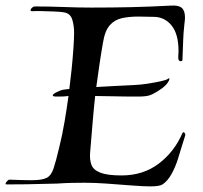

<svg xmlns="http://www.w3.org/2000/svg" viewBox="-58 -657 723 684"><path d="M478 7Q453 7 414.5 4Q376 1 321 -3Q279 -6 244 -6Q221 -6 197.5 -5.5Q174 -5 145 -3Q130 -3 100.5 -2Q71 -1 35.5 -0.5Q0 0 -34 0H-35Q-38 0 -38 -2Q-38 -6 -33 -11.5Q-28 -17 -24 -17Q1 -16 20 -15.5Q39 -15 54 -15Q91 -15 107.5 -23Q124 -31 132.5 -56Q141 -81 153 -132Q164 -176 172 -223.5Q180 -271 186 -315Q179 -314 170 -313.5Q161 -313 154 -313H144Q130 -313 130 -317Q130 -322 143.5 -328.5Q157 -335 165 -337Q169 -338 175.5 -338.5Q182 -339 189 -340Q193 -370 197 -409Q201 -448 203.5 -484Q206 -520 206 -541Q206 -565 199.5 -587Q193 -609 170 -613Q160 -615 135.5 -616Q111 -617 88 -617.5Q65 -618 57 -617Q51 -617 51 -621Q51 -625 56 -629.5Q61 -634 66 -634Q119 -634 170 -632Q221 -630 267 -630Q344 -630 409 -631.5Q474 -633 550 -637Q578 -639 589.5 -629Q601 -619 601 -595Q601 -590 600.5 -584.5Q600 -579 599 -572Q595 -536 594.5 -511Q594 -486 592 -445Q592 -439 586 -439Q577 -439 577 -452Q577 -458 577.5 -463.5Q578 -469 578 -475Q578 -536 553 -566.5Q528 -597 489 -597Q475 -597 461.5 -597.5Q448 -598 435 -598Q403 -598 377 -592.5Q351 -587 333.5 -567.5Q316 -548 309 -506Q301 -460 295.5 -421.5Q290 -383 285 -347Q314 -349 348 -350.5Q382 -352 419 -354Q443 -355 468.5 -359Q494 -363 514.5 -367.5Q535 -372 540 -376Q542 -378 544 -378Q547 -378 544 -370Q537 -355 518 -341.5Q499 -328 486 -322Q474 -316 461.5 -314.5Q449 -313 436 -313Q380 -313 343.5 -314Q307 -315 281 -315Q276 -269 272 -221Q268 -173 263 -113Q261 -89 267.5 -70.5Q274 -52 299 -42Q324 -32 375 -32Q452 -32 507.5 -74Q563 -116 592 -183Q594 -186 595 -186Q598 -186 600.5 -182.5Q603 -179 602 -175Q598 -164 591 -140Q584 -116 575 -88Q566 -60 552.5 -36Q539 -12 521 0Q510 7 478 7Z"/></svg>

Font: Tapestry
Style: Regular
Weight: 400
Designer: Robert E. Leuschke
Foundry: Robert E. Leuschke
Version: Version 1.010; ttfautohint (v1.8.4.7-5d5b)